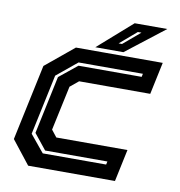

<svg xmlns="http://www.w3.org/2000/svg" viewBox="-78 -760 781 832"><g transform="rotate(10 312.5 -344.0)"><path d="M100.5 0 19.5 -103 90.5 -437 215.5 -540H597.5L567.5 -398.5H254.5L217.5 -368L175.5 -172L199.5 -141.5H512.5L482.5 0ZM153.5 -63.5H432.5L435.5 -77.5H161.5L107 -145.5L161 -400.5L240 -464.5H518L521 -478.5H238L148 -404.5L91.5 -139ZM298 -556 448 -688H591.5L421.5 -556ZM394.5 -590H409.5L484 -653H468Z"/></g></svg>

Font: Tourney Thin
Style: Italic
Weight: 100
Italic angle: -12°
Designer: Tyler Finck
Foundry: Etcetera Type Co
Version: Version 1.015